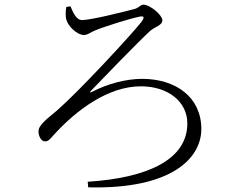

<svg xmlns="http://www.w3.org/2000/svg" viewBox="-20 -770 1040 823"><path d="M282 -743C294 -715 307 -684 332 -684C371 -684 516 -721 555 -731C576 -736 582 -750 594 -750C624 -750 676 -705 676 -683C676 -661 643 -655 623 -637C570 -588 416 -429 371 -382C363 -374 365 -371 376 -377C441 -411 521 -432 589 -432C733 -432 843 -354 843 -217C843 -92 716 42 358 33L356 9C611 -7 783 -85 783 -241C783 -335 699 -400 584 -400C446 -400 310 -302 208 -189C194 -173 187 -164 173 -164C156 -164 145 -187 145 -207C145 -235 184 -262 225 -297C322 -382 543 -621 587 -677C599 -694 601 -704 575 -698C536 -690 427 -656 389 -640C368 -632 356 -620 340 -620C310 -620 272 -658 265 -684C260 -699 261 -722 264 -740Z"/></svg>

Font: Noto Serif CJK SC Light
Style: Regular
Weight: 300
Designer: Ryoko NISHIZUKA 西塚涼子 (kana & ideographs); Frank Grießhammer (Latin, Greek & Cyrillic); Wenlong ZHANG 张文龙 (bopomofo); San
Foundry: Adobe
Version: Version 2.001;hotconv 1.1.0;makeotfexe 2.6.0